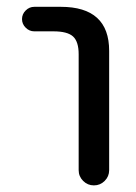

<svg xmlns="http://www.w3.org/2000/svg" viewBox="-20 -567 401 566"><path d="M81.1 -474.6Q66.4 -474.6 55.7 -485.4Q44.9 -496.1 44.9 -510.7Q44.9 -525.4 55.7 -536.1Q66.4 -546.9 81.1 -546.9H159.2Q301.8 -546.9 301.8 -417V-65.4Q301.8 -46.9 288.6 -33.7Q275.4 -20.5 256.8 -20.5Q238.3 -20.5 225.1 -33.7Q211.9 -46.9 211.9 -65.4V-407.2Q211.9 -444.3 195.3 -459.5Q178.7 -474.6 137.7 -474.6Z"/></svg>

Font: Gen Jyuu GothicX Regular
Style: Regular
Weight: 400
Designer: [Source Han Sans]
Ryoko NISHIZUKA  (kana & ideographs); Paul D. Hunt (Latin, Greek & Cyrillic); Wenlong ZHANG  (bopomofo
Version: Version 1.002.20150607